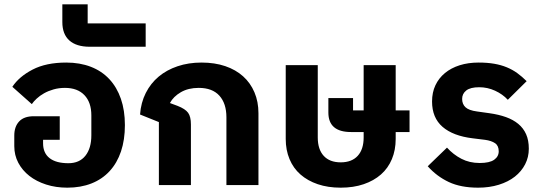

<svg xmlns="http://www.w3.org/2000/svg" viewBox="-20 -855 2507 887"><path d="M291 12Q238 12 193 -2.5Q148 -17 115.5 -42.5Q83 -68 64.5 -103Q46 -138 46 -180V-229Q46 -270 68.5 -294Q91 -318 136 -318H256V-209H179V-193Q179 -148 209 -124.5Q239 -101 296 -101Q347 -101 374.5 -135.5Q402 -170 402 -230V-322Q402 -382 370 -415.5Q338 -449 280 -449Q252 -449 227.5 -442Q203 -435 183.5 -424Q164 -413 149.5 -399.5Q135 -386 127 -374L37 -454Q68 -501 130.5 -533.5Q193 -566 286 -566Q349 -566 399.5 -546.5Q450 -527 485 -489.5Q520 -452 538.5 -398.5Q557 -345 557 -277Q557 -209 539 -155.5Q521 -102 486.5 -64.5Q452 -27 402.5 -7.5Q353 12 291 12Z M395 -639Q333 -639 300.5 -668Q268 -697 268 -753V-835H385V-747H653V-639Z M714 -291 627 -326Q631 -381 653.5 -425.5Q676 -470 713 -501Q750 -532 800.5 -549Q851 -566 911 -566Q972 -566 1020.5 -549.5Q1069 -533 1103 -502.5Q1137 -472 1155.5 -428.5Q1174 -385 1174 -332V0H1026V-313Q1026 -377 993.5 -413Q961 -449 898 -449Q850 -449 815.5 -429Q781 -409 765 -379L800 -366Q836 -352 849 -334Q862 -316 862 -280V0H714Z M1554 12Q1495 12 1448 -4Q1401 -20 1368 -49Q1335 -78 1317.5 -120Q1300 -162 1300 -213V-554H1448V-220Q1448 -165 1475.5 -135Q1503 -105 1554 -105Q1605 -105 1632.5 -135Q1660 -165 1660 -220V-245H1602Q1497 -245 1497 -335V-402H1611V-345H1660V-554H1808V-345H1872V-245H1808V-213Q1808 -162 1790.5 -120Q1773 -78 1740 -49Q1707 -20 1660 -4Q1613 12 1554 12Z M2189 12Q2109 12 2053.5 -14Q1998 -40 1956 -87L2045 -173Q2074 -141 2111.5 -121.5Q2149 -102 2196 -102Q2242 -102 2263 -117Q2284 -132 2284 -156Q2284 -182 2267 -193.5Q2250 -205 2221 -209L2164 -216Q2073 -227 2024.5 -269Q1976 -311 1976 -386Q1976 -428 1991.5 -461Q2007 -494 2035.5 -517.5Q2064 -541 2103.5 -553.5Q2143 -566 2191 -566Q2231 -566 2263 -560.5Q2295 -555 2321.5 -544Q2348 -533 2370 -517Q2392 -501 2413 -480L2326 -394Q2302 -420 2267 -436Q2232 -452 2194 -452Q2153 -452 2134 -437Q2115 -422 2115 -398Q2115 -374 2130.5 -359.5Q2146 -345 2184 -340L2241 -332Q2284 -326 2317.5 -314Q2351 -302 2374.5 -282.5Q2398 -263 2410.5 -235Q2423 -207 2423 -168Q2423 -129 2406 -96Q2389 -63 2358.5 -39Q2328 -15 2284.5 -1.5Q2241 12 2189 12Z"/></svg>

Font: IBM Plex Sans Thai
Style: Bold
Weight: 700
Designer: Mike Abbink, Paul van der Laan, Pieter van Rosmalen, Ben Mitchell, Mark Frömberg
Foundry: Bold Monday
Version: Version 1.2